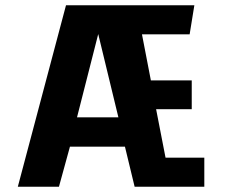

<svg xmlns="http://www.w3.org/2000/svg" viewBox="-20 -713 858 733"><path d="M48 0 232 -693H722L704 -582H522L556 -406H712V-296H576L612 -111H760V0H494L457 -153H247L205 0ZM274 -265H432L355 -583Z"/></svg>

Font: Fix15 Mono
Style: Bold
Weight: 700
Designer: Carrois Corporate & Edenspiekermann AG
Foundry: Carrois Corporate GbR & Edenspiekermann AG
Version: Version 3.206